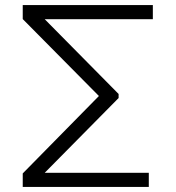

<svg xmlns="http://www.w3.org/2000/svg" viewBox="-20 -740 695 760"><path d="M569 0V-56H157L449.5 -352V-368L157 -664H585V-720H70V-664.5L371.5 -360L70 -53.5V0Z"/></svg>

Font: Hauora Light
Style: Regular
Weight: 300
Designer: Wayne Shih
Foundry: WCYS
Version: Version 1.001;hotconv 1.0.109;makeotfexe 2.5.65596